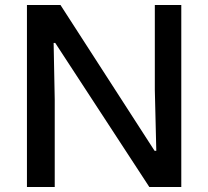

<svg xmlns="http://www.w3.org/2000/svg" viewBox="-20 -749 834 769"><path d="M87.9 0V-729H222.2L599.1 -145H606L600.1 -389.2V-729H706.1V0H578.1L201.2 -577.1H194.8L199.2 -350.1V0Z"/></svg>

Font: Lumene Sans Medium
Style: Regular
Weight: 500
Designer: Deni Anggara
Version: Version 1.003;Glyphs 3.1.2 (3151)